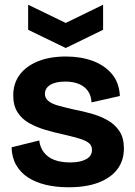

<svg xmlns="http://www.w3.org/2000/svg" viewBox="-20 -778 569 812"><path d="M270 14Q217 14 173.5 3.5Q130 -7 98.5 -27.5Q67 -48 48.5 -80Q30 -112 29 -155L146 -184Q149 -156 165 -134.5Q181 -113 209 -102Q237 -91 277 -91Q319 -91 344 -104.5Q369 -118 369 -144Q369 -162 356.5 -172.5Q344 -183 318.5 -191Q293 -199 254 -208Q212 -217 173 -228.5Q134 -240 103 -257.5Q72 -275 54 -303.5Q36 -332 36 -374Q36 -425 63 -461.5Q90 -498 140 -518.5Q190 -539 259 -539Q322 -539 372 -520.5Q422 -502 453 -465.5Q484 -429 487 -372L367 -345Q366 -373 352 -393Q338 -413 313.5 -423Q289 -433 256 -433Q215 -433 192.5 -419Q170 -405 170 -381Q170 -363 184.5 -351Q199 -339 226 -331.5Q253 -324 292 -315Q329 -308 366.5 -297.5Q404 -287 435 -269.5Q466 -252 485 -223.5Q504 -195 504 -150Q504 -99 476.5 -62.5Q449 -26 397 -6Q345 14 270 14ZM99 -758 258 -681 416 -758V-652L258 -575L99 -652Z"/></svg>

Font: Bricolage Grotesque 28pt
Style: Bold
Weight: 700
Designer: Mathieu Triay
Foundry: Atelier Triay
Version: Version 1.000;gftools[0.9.30]